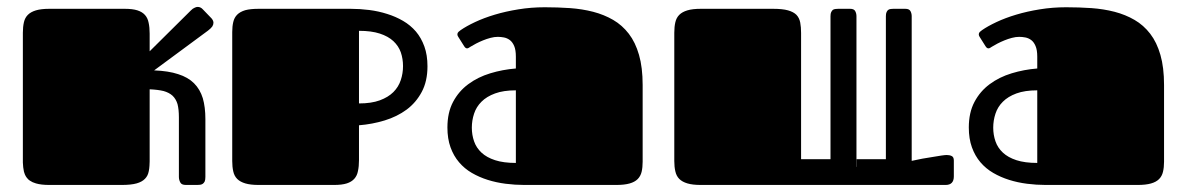

<svg xmlns="http://www.w3.org/2000/svg" viewBox="-20 -525 3369 545"><path d="M556.2 -498Q549.8 -505.4 541 -505.4Q537.1 -505.4 532.2 -502.9Q527.3 -501 522 -495.6L404.8 -379.4V-429.7Q404.8 -447.3 401.9 -460.4Q399.4 -473.6 391.6 -482.4Q383.8 -491.2 370.1 -495.6Q356.4 -500 334 -500H120.1Q96.7 -500 82 -495.6Q67.4 -491.2 59.1 -482.9Q50.8 -474.6 47.9 -461.9Q44.9 -448.7 44.9 -432.1V-63.5Q45.4 -49.3 47.9 -38.1L48.8 -35.2Q51.8 -24.4 59.1 -17.1L61 -15.1L63.5 -13.2L64.9 -12.2Q71.8 -7.3 82 -4.4Q96.7 0 120.1 0H325.2Q352.1 0 367.7 -4.4Q383.3 -8.8 391.6 -17.6Q399.9 -25.9 402.3 -39.1Q403.8 -45.9 404.3 -54.7Q404.8 -60.5 404.8 -66.9V-271.5Q428.2 -270.5 444.3 -266.6Q460 -262.2 469.7 -253.4Q479.5 -244.1 483.9 -229.5Q487.8 -214.4 487.8 -191.9V-22.9Q487.8 -14.6 491.7 -7.3Q495.1 0 507.8 0H539.1L547.9 -0.5Q552.2 -1 555.7 -3.4Q558.6 -5.4 561 -9.8Q563 -14.6 563 -22.9V-187Q563 -220.7 555.7 -246.1Q547.9 -271.5 530.8 -288.6Q513.7 -305.7 485.8 -314.5Q458 -323.7 417.5 -325.2L570.3 -438Q578.6 -444.3 582.5 -449.7Q585.9 -455.1 585.9 -460.4Q585.9 -466.3 580.6 -472.7Z M1117.7 -297.9Q1111.3 -278.3 1096.7 -263.7Q1082 -249 1058.1 -240.2Q1034.2 -231.4 999 -231.4V-437.5Q1034.2 -437.5 1058.1 -429.7Q1082 -421.9 1096.7 -408.2Q1111.3 -394.5 1117.7 -376.5Q1124 -357.9 1124 -337.4Q1124 -316.9 1117.7 -297.9ZM1184.6 -393.1Q1175.8 -417.5 1160.6 -435.5Q1145 -453.6 1124 -465.8Q1103 -478 1079.1 -485.4Q1054.7 -493.2 1028.3 -496.6Q1001.5 -500 975.1 -500H714.4Q690.9 -500 676.3 -496.1Q661.6 -491.7 653.3 -483.4Q645 -475.1 642.1 -462.4Q639.2 -450.2 639.2 -434.1V-67.9Q639.2 -51.3 642.1 -38.6Q645 -25.4 653.3 -17.1Q661.6 -8.8 676.3 -4.4Q690.9 0 714.4 0H928.2Q950.7 0 964.4 -4.4Q978 -8.8 985.8 -17.6Q993.7 -26.4 996.1 -39.6Q999 -52.7 999 -70.3V-169.4Q1036.6 -172.4 1071.8 -183.1Q1106.9 -193.8 1134.3 -213.9Q1161.1 -233.9 1177.2 -264.2Q1193.4 -294.4 1193.4 -336.9Q1193.4 -368.7 1184.6 -393.1Z M1468.3 0Q1441.9 0 1415.3 -3.4Q1388.7 -6.8 1364.5 -14.4Q1340.3 -22 1319.3 -34.2Q1298.3 -46.4 1283 -64.5Q1267.6 -82.5 1258.8 -106.9Q1250 -131.3 1250 -163.1Q1250 -205.6 1266.1 -235.8Q1282.2 -266.1 1309.3 -286.1Q1336.4 -306.2 1371.6 -316.9Q1406.7 -327.6 1444.3 -330.6V-364.3Q1444.3 -383.3 1439.5 -394.5Q1434.6 -405.8 1427 -411.4Q1419.4 -417 1410.4 -418.7Q1401.4 -420.4 1393.1 -420.4Q1383.3 -420.4 1372.3 -417.5Q1361.3 -414.6 1351.1 -410.4Q1340.8 -406.2 1331.5 -401.4Q1322.3 -396.5 1315.9 -392.6Q1313 -390.6 1310.5 -389.2Q1308.1 -387.7 1305.7 -387.7Q1301.3 -387.7 1297.4 -394L1280.8 -420.4Q1278.3 -423.8 1278.3 -427.7Q1278.3 -431.6 1281.5 -434.6Q1284.7 -437.5 1287.6 -439.5Q1303.7 -450.7 1328.6 -462.4Q1353.5 -474.1 1384.5 -483.4Q1415.5 -492.7 1451.7 -498.5Q1487.8 -504.4 1526.4 -504.4Q1563 -504.4 1597.9 -502Q1632.8 -499.5 1663.8 -491.5Q1694.8 -483.4 1720.5 -468.5Q1746.1 -453.6 1764.9 -429.2Q1783.7 -404.8 1793.9 -369.1Q1804.2 -333.5 1804.2 -283.7V-65.9Q1804.2 -49.8 1801.3 -37.4Q1798.3 -24.9 1790 -16.6Q1781.7 -8.3 1767.1 -4.2Q1752.4 0 1729 0ZM1444.3 -268.6Q1409.2 -268.6 1385.3 -259.8Q1361.3 -251 1346.7 -236.3Q1332 -221.7 1325.7 -202.4Q1319.3 -183.1 1319.3 -162.6Q1319.3 -142.1 1325.7 -123.8Q1332 -105.5 1346.7 -91.8Q1361.3 -78.1 1385.3 -70.3Q1409.2 -62.5 1444.3 -62.5Z M2667.5 -85Q2662.6 -85 2652.3 -83.5Q2642.1 -82 2628.4 -79.6Q2614.3 -77.6 2598.6 -74.7L2567.9 -68.4V-479Q2567.9 -486.8 2564.5 -493.2Q2561 -500 2549.8 -500H2516.1L2508.3 -499.5Q2504.4 -499 2501.5 -497.1Q2498.5 -495.1 2496.6 -490.7Q2494.6 -486.8 2494.6 -479V-73.2H2411.6V-51.3H2411.1V-479Q2411.1 -486.8 2407.7 -493.2Q2404.3 -500 2393.1 -500H2359.4L2351.6 -499.5Q2347.2 -499 2344.2 -497.1Q2341.8 -495.1 2339.4 -490.7Q2337.4 -486.8 2337.4 -479V-73.2H2253.9V-431.2Q2253.9 -448.2 2251.5 -460.9Q2249 -474.1 2240.7 -482.9Q2232.4 -491.2 2216.8 -495.6Q2201.2 -500 2174.3 -500H1969.2Q1945.8 -500 1931.2 -495.6Q1916.5 -491.2 1908.2 -482.9Q1899.9 -474.6 1897 -461.9Q1894 -449.2 1894 -432.1V-67.9Q1894 -51.3 1897 -38.6Q1899.9 -25.4 1908.2 -17.1Q1916.5 -8.8 1931.2 -4.4Q1945.8 0 1969.2 0H2664.1Q2687.5 0 2687.5 -24.4V-69.3Q2687.5 -79.1 2681.6 -82Q2675.8 -85 2667.5 -85Z M2948.2 0Q2921.9 0 2895.3 -3.4Q2868.7 -6.8 2844.5 -14.4Q2820.3 -22 2799.3 -34.2Q2778.3 -46.4 2762.9 -64.5Q2747.6 -82.5 2738.8 -106.9Q2730 -131.3 2730 -163.1Q2730 -205.6 2746.1 -235.8Q2762.2 -266.1 2789.3 -286.1Q2816.4 -306.2 2851.6 -316.9Q2886.7 -327.6 2924.3 -330.6V-364.3Q2924.3 -383.3 2919.4 -394.5Q2914.6 -405.8 2907 -411.4Q2899.4 -417 2890.4 -418.7Q2881.3 -420.4 2873 -420.4Q2863.3 -420.4 2852.3 -417.5Q2841.3 -414.6 2831.1 -410.4Q2820.8 -406.2 2811.5 -401.4Q2802.2 -396.5 2795.9 -392.6Q2793 -390.6 2790.5 -389.2Q2788.1 -387.7 2785.6 -387.7Q2781.2 -387.7 2777.3 -394L2760.7 -420.4Q2758.3 -423.8 2758.3 -427.7Q2758.3 -431.6 2761.5 -434.6Q2764.6 -437.5 2767.6 -439.5Q2783.7 -450.7 2808.6 -462.4Q2833.5 -474.1 2864.5 -483.4Q2895.5 -492.7 2931.6 -498.5Q2967.8 -504.4 3006.3 -504.4Q3043 -504.4 3077.9 -502Q3112.8 -499.5 3143.8 -491.5Q3174.8 -483.4 3200.4 -468.5Q3226.1 -453.6 3244.9 -429.2Q3263.7 -404.8 3273.9 -369.1Q3284.2 -333.5 3284.2 -283.7V-65.9Q3284.2 -49.8 3281.2 -37.4Q3278.3 -24.9 3270 -16.6Q3261.7 -8.3 3247.1 -4.2Q3232.4 0 3209 0ZM2924.3 -268.6Q2889.2 -268.6 2865.2 -259.8Q2841.3 -251 2826.7 -236.3Q2812 -221.7 2805.7 -202.4Q2799.3 -183.1 2799.3 -162.6Q2799.3 -142.1 2805.7 -123.8Q2812 -105.5 2826.7 -91.8Q2841.3 -78.1 2865.2 -70.3Q2889.2 -62.5 2924.3 -62.5Z"/></svg>

Font: Fascinate Cyrillic
Style: Regular
Weight: 900
Designer: Denis Ignatov
Foundry: Astigmatic (AOETI)
Version: Version 1.00 November 30, 2018, initial release